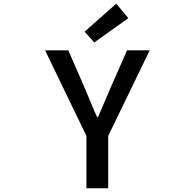

<svg xmlns="http://www.w3.org/2000/svg" viewBox="-20 -1005 1040 1025"><path d="M441.4 0V-279.3L220.7 -736.3H344.7L429.7 -541Q437.5 -522.5 451.2 -490.2Q464.8 -458 476.1 -430.7Q487.3 -403.3 499 -378.9H502.9Q545.9 -477.5 572.3 -541L658.2 -736.3H779.3L557.6 -279.3V0ZM483.4 -778.3 431.6 -835.9 600.6 -985.4 665 -908.2Z"/></svg>

Font: GenEi Gothic M SemiBold
Style: Regular
Weight: 500
Designer: o_tamon (Modified); [Source Han Sans]
Ryoko NISHIZUKA  (kana & ideographs); Paul D. Hunt (Latin, Greek & Cyrillic); Wenl
Version: Version 1.1a;Original Version 1.004